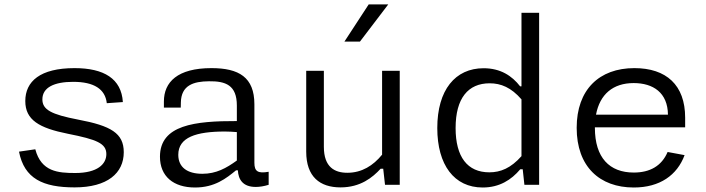

<svg xmlns="http://www.w3.org/2000/svg" viewBox="-20 -822 3140 854"><path d="M311.5 -519C158.5 -519 92.5 -460 92.5 -372.5C92.5 -288.5 154 -252.5 282 -227C411 -201.5 453 -184 453 -136.5C453 -92 413.5 -52.5 315 -52.5C238.5 -52.5 163.5 -58 137 -158L64.5 -147.5C88 -27 171.5 11.5 312 11.5C458 11.5 530.5 -52 530.5 -145C530.5 -229.5 473.5 -262.5 327.5 -290C208 -313 168.5 -334 168.5 -380C168.5 -433.5 222 -458 305.5 -458C398 -458 448 -426 455 -363L526.5 -368C520 -472 442.5 -519 311.5 -519Z M920.5 -519C769.5 -519 709 -457 709 -370.5V-343.5H784L784.5 -366.5C786 -442.5 840 -460 909.5 -460.5C983.5 -461.5 1033.5 -443.5 1033.5 -352.5V-283.5C847 -284 691.5 -266.5 691.5 -125C691.5 -37.5 751.5 12 847.5 12C935.5 12 986.5 -29 1030 -64.5H1038C1040 -24.5 1059.5 9.5 1117.5 9.5C1134.5 9.5 1154 6.5 1175 0V-58C1127 -49.5 1111.5 -59.5 1111.5 -98V-358C1111.5 -478.5 1042.5 -519 920.5 -519ZM773 -133.5C773 -211.5 852.5 -237 980.5 -237C996 -237 1014.5 -236 1033.5 -234.5V-108C986.5 -74 941.5 -49 880 -49C813 -49 773 -78 773 -133.5Z M1342 -507V-147.5C1342 -35.5 1403 11.5 1494.5 11.5C1583.5 11.5 1637 -32.5 1673 -71.5H1684.5L1692.5 0H1758V-507H1679.5V-134C1640 -85.5 1589.5 -53.5 1525 -53.5C1469.5 -53.5 1420.5 -77.5 1420.5 -169V-507ZM1512 -637 1620 -802.5H1707L1581 -637Z M1925 -252.5C1925 -88.5 2000 12 2127 12C2201.5 12 2254.5 -22 2294 -69H2305L2312.5 0H2378V-765H2299.5V-438H2293.5C2257.5 -484.5 2206.5 -518.5 2131 -518.5C2005 -518.5 1925 -422 1925 -252.5ZM2006.5 -252.5C2006.5 -385.5 2062.5 -451.5 2158 -451.5C2208 -451.5 2253.5 -433 2299.5 -380V-127.5C2252 -74 2206.5 -55.5 2156.5 -55.5C2059 -55.5 2006.5 -124 2006.5 -252.5Z M2545 -253.5C2545 -81 2647 12 2799 12C2915 12 2992 -43 3025 -132L2949.5 -146C2923 -83.5 2870.5 -54.5 2799 -54.5C2691 -54.5 2626 -120.5 2626 -253.5V-255.5H3027.5V-298.5C3027.5 -444 2943.5 -519 2801.5 -519C2645 -519 2545 -423 2545 -253.5ZM2631 -312C2648 -402.5 2706.5 -452.5 2798.5 -452.5C2885 -452.5 2950 -410 2951 -312Z"/></svg>

Font: Monaspace Neon Light
Style: Regular
Weight: 300
Designer: Riley Cran & the Lettermatic Team
Foundry: Lettermatic
Version: Version 1.200 (Monaspace Neon)